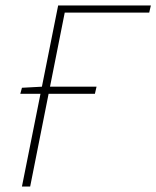

<svg xmlns="http://www.w3.org/2000/svg" viewBox="-20 -680 570 700"><path d="M54 -338 60 -360 134 -364H332L326 -338ZM60 0 192 -660H530L524 -634H216L90 0Z"/></svg>

Font: Source Sans 3 ExtraLight
Style: Italic
Weight: 250
Italic angle: -11°
Designer: Paul D. Hunt
Foundry: Adobe
Version: Version 3.046;hotconv 1.0.118;makeotfexe 2.5.65603